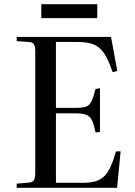

<svg xmlns="http://www.w3.org/2000/svg" viewBox="-20 -900 649 920"><path d="M60 0V-20L118 -25Q137 -27 143 -37.5Q149 -48 149 -76V-652Q149 -677 142.5 -687.5Q136 -698 116 -699L60 -703V-723H512L542 -560L520 -554Q505 -597 490.5 -625Q476 -653 457 -669.5Q438 -686 411.5 -692.5Q385 -699 345 -699H248V-383H341Q375 -383 392 -389Q409 -395 418.5 -415Q428 -435 438 -474L459 -477V-268L438 -265Q430 -304 420.5 -323.5Q411 -343 393 -350Q375 -357 341 -357H248V-24H375Q412 -24 436.5 -31Q461 -38 478.5 -54.5Q496 -71 509.5 -100.5Q523 -130 536 -175H558L541 0ZM178 -813V-880H446V-813Z"/></svg>

Font: Literata 60pt
Style: Regular
Weight: 400
Designer: Latin by Veronika Burian and Jose Scaglione. Greek by Irene Vlachou. Cyrillic by Vera Evstafieva.
Foundry: TypeTogether
Version: Version 3.002